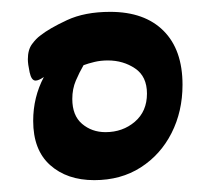

<svg xmlns="http://www.w3.org/2000/svg" viewBox="-20 -642 348 324"><path d="M139 -338Q93 -338 64.5 -363.5Q36 -389 36 -438Q36 -478 54 -512Q45 -506 40 -506Q33 -506 30 -520Q27 -534 27 -542Q27 -558 34 -567.5Q41 -577 48 -582Q63 -594 93 -608Q123 -622 166 -622Q224 -622 256 -590Q288 -558 288 -499Q288 -454 269.5 -417.5Q251 -381 217.5 -359.5Q184 -338 139 -338ZM158 -419Q187 -419 207.5 -436.5Q228 -454 228 -484Q228 -513 208 -526.5Q188 -540 162 -540Q150 -540 139.5 -537.5Q129 -535 121 -532Q114 -520 108 -506Q102 -492 102 -475Q102 -447 118.5 -433Q135 -419 158 -419Z"/></svg>

Font: Akaya Telivigala
Style: Regular
Weight: 400
Designer: Vaishnavi Murthy Yerkadithaya, Juan Luis Blanco Aristondo
Version: Version 1.002; ttfautohint (v1.8.3)